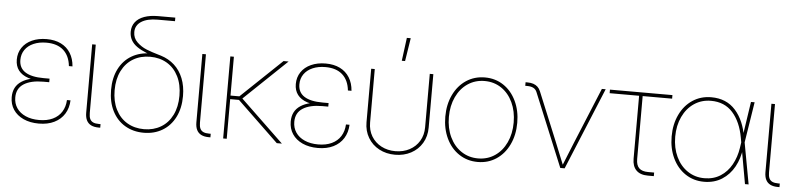

<svg xmlns="http://www.w3.org/2000/svg" viewBox="-44 -961 4980 1202"><g transform="rotate(5 2445.5 -360.5)"><path d="M39.1 -142.6Q39.1 -209.5 90.6 -242.9Q142.1 -276.4 235.4 -276.4H265.1V-255.9H227.5Q149.9 -255.9 105.7 -227.8Q61.5 -199.7 61.5 -142.6Q61.5 -105 81.1 -75.9Q100.6 -46.9 137 -30.8Q173.3 -14.6 222.2 -14.6Q272 -14.6 307.9 -31.7Q343.8 -48.8 363.5 -80.3Q383.3 -111.8 385.3 -154.3H407.7Q405.8 -106 383.1 -69.3Q360.4 -32.7 319.3 -12.5Q278.3 7.8 222.2 7.8Q167 7.8 125.5 -11.2Q84 -30.3 61.5 -64.2Q39.1 -98.1 39.1 -142.6ZM231.4 -257.8Q172.4 -257.8 132.1 -271.2Q91.8 -284.7 71 -311.8Q50.3 -338.9 50.3 -379.4Q50.3 -421.9 72.3 -454.6Q94.2 -487.3 134.3 -505.4Q174.3 -523.4 226.1 -523.4Q277.8 -523.4 315.9 -504.6Q354 -485.8 376 -450.4Q397.9 -415 401.4 -367.2H378.9Q372.1 -431.6 333.3 -466.3Q294.4 -501 226.1 -501Q180.7 -501 145.8 -485.8Q110.8 -470.7 91.8 -443.1Q72.8 -415.5 72.8 -379.4Q72.8 -328.6 112.1 -303.5Q151.4 -278.3 227.5 -278.3H265.1V-257.8Z M598.1 0Q569.3 0 550.3 -9.5Q531.2 -19 521.7 -38.1Q512.2 -57.1 512.2 -85.9V-515.6H534.7V-85.9Q534.7 -63 541 -49.1Q547.4 -35.2 561.3 -28.8Q575.2 -22.5 598.1 -22.5H607.9V0Z M654.8 -242.2Q654.8 -317.9 683.3 -374Q711.9 -430.2 763.4 -460.2Q814.9 -490.2 881.3 -490.2L935.1 -467.3Q845.7 -488.3 795.7 -523.2Q745.6 -558.1 745.6 -615.2Q745.6 -650.4 765.1 -675.8Q784.7 -701.2 821.3 -714.4Q857.9 -727.5 907.2 -727.5H1016.1V-705.1H907.2Q841.8 -705.1 804.9 -681.4Q768.1 -657.7 768.1 -615.2Q768.1 -577.6 794.7 -552Q821.3 -526.4 854.7 -512.9Q888.2 -499.5 930.7 -487.3Q939 -484.9 947.3 -482.4Q996.1 -467.3 1032 -434.8Q1067.9 -402.3 1087.4 -353.5Q1106.9 -304.7 1106.9 -242.2Q1106.9 -166.5 1078.4 -109.9Q1049.8 -53.2 998.8 -22.7Q947.8 7.8 881.3 7.8Q814.9 7.8 763.4 -22.7Q711.9 -53.2 683.3 -109.9Q654.8 -166.5 654.8 -242.2ZM1084.5 -242.2Q1084.5 -312 1058.8 -363.5Q1033.2 -415 987.1 -442.4Q940.9 -469.7 881.3 -469.7Q821.3 -469.7 775.1 -442.4Q729 -415 703.1 -363.5Q677.2 -312 677.2 -242.2Q677.2 -172.4 703.1 -120.8Q729 -69.3 775.1 -42Q821.3 -14.6 881.3 -14.6Q940.9 -14.6 987.1 -42Q1033.2 -69.3 1058.8 -120.8Q1084.5 -172.4 1084.5 -242.2Z M1290.5 0Q1261.7 0 1242.7 -9.5Q1223.6 -19 1214.1 -38.1Q1204.6 -57.1 1204.6 -85.9V-515.6H1227.1V-85.9Q1227.1 -63 1233.4 -49.1Q1239.7 -35.2 1253.7 -28.8Q1267.6 -22.5 1290.5 -22.5H1300.3V0Z M1402.8 0H1380.4V-515.6H1402.8ZM1467.3 -249H1388.2V-271.5H1458.5L1714.8 -515.6H1746.6ZM1444.8 -261.7 1471.2 -266.6 1749.5 0H1717.3Z M1792.5 -142.6Q1792.5 -209.5 1844 -242.9Q1895.5 -276.4 1988.8 -276.4H2018.6V-255.9H1981Q1903.3 -255.9 1859.1 -227.8Q1814.9 -199.7 1814.9 -142.6Q1814.9 -105 1834.5 -75.9Q1854 -46.9 1890.4 -30.8Q1926.8 -14.6 1975.6 -14.6Q2025.4 -14.6 2061.3 -31.7Q2097.2 -48.8 2116.9 -80.3Q2136.7 -111.8 2138.7 -154.3H2161.1Q2159.2 -106 2136.5 -69.3Q2113.8 -32.7 2072.8 -12.5Q2031.7 7.8 1975.6 7.8Q1920.4 7.8 1878.9 -11.2Q1837.4 -30.3 1814.9 -64.2Q1792.5 -98.1 1792.5 -142.6ZM1984.9 -257.8Q1925.8 -257.8 1885.5 -271.2Q1845.2 -284.7 1824.5 -311.8Q1803.7 -338.9 1803.7 -379.4Q1803.7 -421.9 1825.7 -454.6Q1847.7 -487.3 1887.7 -505.4Q1927.7 -523.4 1979.5 -523.4Q2031.2 -523.4 2069.3 -504.6Q2107.4 -485.8 2129.4 -450.4Q2151.4 -415 2154.8 -367.2H2132.3Q2125.5 -431.6 2086.7 -466.3Q2047.9 -501 1979.5 -501Q1934.1 -501 1899.2 -485.8Q1864.3 -470.7 1845.2 -443.1Q1826.2 -415.5 1826.2 -379.4Q1826.2 -328.6 1865.5 -303.5Q1904.8 -278.3 1981 -278.3H2018.6V-257.8Z M2265.6 -179.7V-515.6H2288.1V-179.7Q2288.1 -130.9 2310.5 -93.5Q2333 -56.2 2372.3 -35.4Q2411.6 -14.6 2460.9 -14.6Q2510.3 -14.6 2549.6 -35.4Q2588.9 -56.2 2611.3 -93.5Q2633.8 -130.9 2633.8 -179.7V-515.6H2656.2V-179.7Q2656.2 -125 2630.9 -82.3Q2605.5 -39.6 2561 -15.9Q2516.6 7.8 2460.9 7.8Q2405.3 7.8 2360.8 -15.9Q2316.4 -39.6 2291 -82.3Q2265.6 -125 2265.6 -179.7ZM2471.2 -727.5H2495.6L2472.7 -582H2452.1Z M2753.9 -257.8Q2753.9 -334 2782.7 -394.5Q2811.5 -455.1 2863 -489.3Q2914.6 -523.4 2980.5 -523.4Q3045.9 -523.4 3097.2 -489.3Q3148.4 -455.1 3177.2 -394.5Q3206.1 -334 3206.1 -257.8Q3206.1 -181.6 3177.2 -121.1Q3148.4 -60.5 3097.2 -26.4Q3045.9 7.8 2980.5 7.8Q2914.6 7.8 2863 -26.4Q2811.5 -60.5 2782.7 -121.1Q2753.9 -181.6 2753.9 -257.8ZM3183.6 -257.8Q3183.6 -328.1 3157.7 -383.5Q3131.8 -439 3085.7 -470Q3039.6 -501 2980.5 -501Q2921.4 -501 2875 -470Q2828.6 -439 2802.5 -383.5Q2776.4 -328.1 2776.4 -257.8Q2776.4 -187.5 2802.5 -132.1Q2828.6 -76.7 2875 -45.7Q2921.4 -14.6 2980.5 -14.6Q3039.6 -14.6 3085.7 -45.7Q3131.8 -76.7 3157.7 -132.1Q3183.6 -187.5 3183.6 -257.8Z M3308.6 -461.4Q3301.3 -478 3286.4 -485.6Q3271.5 -493.2 3247.6 -493.2H3235.8V-515.6H3247.6Q3269 -515.6 3284.9 -510.3Q3300.8 -504.9 3312 -494.4Q3323.2 -483.9 3330.1 -467.3L3455.1 -164.1Q3485.4 -89.4 3515.6 -14.6H3509.8Q3516.6 -32.2 3531.2 -67.4Q3551.3 -118.7 3570.3 -164.1L3715.3 -515.6H3739.3L3526.4 0H3499Z M4048.8 0Q4001.5 0 3976.3 -25.1Q3951.2 -50.3 3951.2 -97.7V-493.2H3766.1V-515.6H4158.7V-493.2H3973.6V-97.7Q3973.6 -59.1 3991.9 -40.8Q4010.3 -22.5 4048.8 -22.5H4086.9V0Z M4176.3 -257.8Q4176.3 -334 4205.1 -394.5Q4233.9 -455.1 4285.4 -489.3Q4336.9 -523.4 4402.8 -523.4Q4498.5 -523.4 4555.4 -459.2Q4612.3 -395 4628.4 -287.6H4634.3V-263.2L4682.6 0H4659.7L4608.4 -287.6Q4590.8 -385.7 4539.6 -443.4Q4488.3 -501 4402.8 -501Q4343.8 -501 4297.4 -470Q4251 -439 4224.9 -383.5Q4198.7 -328.1 4198.7 -257.8Q4198.7 -187.5 4224.9 -132.1Q4251 -76.7 4297.4 -45.7Q4343.8 -14.6 4402.8 -14.6Q4460.4 -14.6 4503.7 -42.2Q4546.9 -69.8 4573.2 -117.2Q4599.6 -164.6 4608.4 -223.1L4652.3 -515.6H4675.3L4634.3 -256.3V-223.1H4628.4Q4620.6 -158.2 4592 -106Q4563.5 -53.7 4515.1 -22.9Q4466.8 7.8 4402.8 7.8Q4336.9 7.8 4285.4 -26.4Q4233.9 -60.5 4205.1 -121.1Q4176.3 -181.6 4176.3 -257.8Z M4866.7 0Q4837.9 0 4818.8 -9.5Q4799.8 -19 4790.3 -38.1Q4780.8 -57.1 4780.8 -85.9V-515.6H4803.2V-85.9Q4803.2 -63 4809.6 -49.1Q4815.9 -35.2 4829.8 -28.8Q4843.8 -22.5 4866.7 -22.5H4876.5V0Z"/></g></svg>

Font: Intratopia Thin
Style: Regular
Weight: 100
Designer: Rasmus Andersson
Foundry: rsms
Version: Version 3.000;Glyphs 3.2.3 (3260)